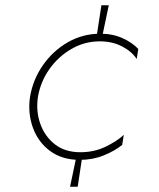

<svg xmlns="http://www.w3.org/2000/svg" viewBox="-20 -598 603 729"><path d="M271 -8 246 111H275L293 -8ZM124 -230Q134 -288 167.5 -335.5Q201 -383 251 -412Q301 -441 359 -441Q407 -441 444 -421.5Q481 -402 499 -374L505 -412Q483 -436 445.5 -453Q408 -470 361 -470Q294 -470 237.5 -437.5Q181 -405 143 -350.5Q105 -296 94 -230Q85 -168 105 -113Q125 -58 170.5 -24.5Q216 9 283 9Q332 9 374 -8Q416 -25 444 -48L450 -86Q423 -61 380 -40.5Q337 -20 285 -20Q227 -20 188.5 -50Q150 -80 133 -128Q116 -176 124 -230ZM365 -578 346 -454H367L393 -578Z"/></svg>

Font: Jost ExtraLight
Style: Italic
Weight: 250
Italic angle: -5°
Version: Version 3.710